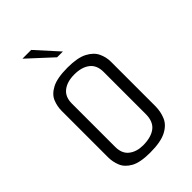

<svg xmlns="http://www.w3.org/2000/svg" viewBox="-196 -700 775 775"><g transform="rotate(-45 191.5 -312.5)"><path d="M185 4Q128 4 99.5 -12Q71 -28 61 -52.5Q51 -77 51 -103V-368Q51 -394 61 -418.5Q71 -443 101.5 -459Q132 -475 192 -475Q248 -475 278.5 -459Q309 -443 320.5 -418.5Q332 -394 332 -368V-115Q332 -83 320.5 -56Q309 -29 277 -12.5Q245 4 185 4ZM185 -37Q231 -37 256.5 -56.5Q282 -76 282 -119V-360Q282 -398 257.5 -417Q233 -436 191 -436Q150 -436 125.5 -417Q101 -398 101 -360V-112Q101 -74 125 -55.5Q149 -37 185 -37ZM191 -534 88 -629H138L224 -534Z"/></g></svg>

Font: Smooch Sans
Style: Regular
Weight: 400
Designer: Robert E. Leuschke
Foundry: Robert E. Leuschke
Version: Version 1.010; ttfautohint (v1.8.3)